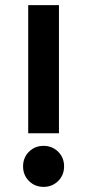

<svg xmlns="http://www.w3.org/2000/svg" viewBox="-20 -720 340 749"><path d="M90 -700H210V-200H90ZM150 9Q116 9 93 -14Q70 -37 70 -71Q70 -105 93 -128Q116 -151 150 -151Q184 -151 207 -128Q230 -105 230 -71Q230 -37 207 -14Q184 9 150 9Z"/></svg>

Font: PT Root UI Bold
Style: Regular
Weight: 700
Designer: Vitaly Kuzmin
Foundry: ParaType Ltd.
Version: Version 2.000G